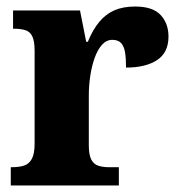

<svg xmlns="http://www.w3.org/2000/svg" viewBox="-20 -568 550 588"><path d="M13 0V-56H17Q39 -56 54 -61Q69 -66 77.5 -81.5Q86 -97 86 -128V-412Q86 -442 79 -456.5Q72 -471 58 -475.5Q44 -480 24 -480H20V-536H225L244 -440H249Q264 -477 284 -501Q304 -525 330.5 -536.5Q357 -548 394 -548Q448 -548 472 -522Q496 -496 496 -456Q496 -407 461 -384Q426 -361 366 -361Q366 -389 363 -407.5Q360 -426 351 -436Q342 -446 324 -446Q306 -446 292.5 -431Q279 -416 270 -391Q261 -366 256.5 -336Q252 -306 252 -276V-123Q252 -94 259.5 -79.5Q267 -65 281 -60.5Q295 -56 312 -56H344V0Z"/></svg>

Font: Noto Serif Khmer SemiCondensed ExtraBold
Style: Regular
Weight: 800
Width: 4
Designer: Danh Hong and the Monotype Design Team
Foundry: Monotype Imaging Inc.
Version: Version 2.004